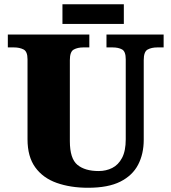

<svg xmlns="http://www.w3.org/2000/svg" viewBox="-20 -877 809 907"><path d="M396 10Q313 10 248 -13Q183 -36 146.5 -86.5Q110 -137 110 -219V-597Q110 -634 91 -643.5Q72 -653 46 -653H17V-714H402V-653H373Q347 -653 328.5 -643Q310 -633 310 -593V-210Q310 -128 345.5 -98.5Q381 -69 446 -69Q481 -69 510 -83.5Q539 -98 556.5 -131Q574 -164 574 -219V-597Q574 -634 556.5 -643.5Q539 -653 512 -653H483V-714H753V-653H723Q696 -653 677.5 -643Q659 -633 659 -593V-217Q659 -150 632.5 -99Q606 -48 548.5 -19Q491 10 396 10ZM275 -764V-857H565V-764Z"/></svg>

Font: Noto Serif Tamil Black
Style: Regular
Weight: 900
Designer: Indian Type Foundry, Tom Grace, and the Monotype Design Team
Foundry: Monotype Imaging Inc.
Version: Version 2.004; ttfautohint (v1.8.4.7-5d5b)